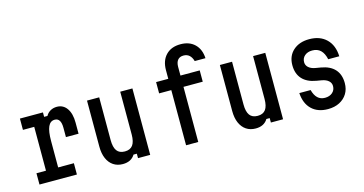

<svg xmlns="http://www.w3.org/2000/svg" viewBox="-87 -1262 3175 1675"><g transform="rotate(-15 1500.0 -424.0)"><path d="M84 -600H292V-560H322Q336 -586 362 -601Q388 -616 421 -616Q478 -616 511 -569Q544 -522 544 -440V-340H430V-424Q430 -512 374 -512Q334 -512 315 -470Q296 -428 296 -340V-102H438V0H100V-102H186V-498H84Z M1100 -600V0H990V-40H960Q943 -12 915.5 2Q888 16 850 16Q801 16 765 -8Q729 -32 709.5 -77Q690 -122 690 -184V-600H800V-214Q800 -149 823 -117.5Q846 -86 895 -86Q944 -86 967 -117.5Q990 -149 990 -214V-600Z M1534 0H1424V-498H1314V-600H1424V-678Q1424 -764 1472 -814Q1520 -864 1604 -864Q1684 -864 1732 -817.5Q1780 -771 1784 -690H1687Q1677 -725 1656.5 -743.5Q1636 -762 1604 -762Q1570 -762 1552 -740.5Q1534 -719 1534 -678V-600H1708V-498H1534Z M2300 -600V0H2190V-40H2160Q2143 -12 2115.5 2Q2088 16 2050 16Q2001 16 1965 -8Q1929 -32 1909.5 -77Q1890 -122 1890 -184V-600H2000V-214Q2000 -149 2023 -117.5Q2046 -86 2095 -86Q2144 -86 2167 -117.5Q2190 -149 2190 -214V-600Z M2598 -184Q2611 -135 2637 -110.5Q2663 -86 2703 -86Q2744 -86 2770 -108.5Q2796 -131 2796 -167Q2796 -196 2774.5 -215Q2753 -234 2715 -241L2668 -249Q2585 -263 2542.5 -310Q2500 -357 2500 -434Q2500 -517 2555 -566.5Q2610 -616 2700 -616Q2797 -616 2854.5 -560Q2912 -504 2916 -404H2816Q2804 -459 2775.5 -486.5Q2747 -514 2700 -514Q2658 -514 2632 -491.5Q2606 -469 2606 -433Q2606 -405 2627.5 -385.5Q2649 -366 2688 -359L2735 -351Q2818 -337 2860 -290Q2902 -243 2902 -166Q2902 -111 2877 -70.5Q2852 -30 2807.5 -7Q2763 16 2703 16Q2611 16 2556.5 -36.5Q2502 -89 2496 -184Z"/></g></svg>

Font: Martian Mono Condensed
Style: Regular
Weight: 400
Width: 3
Designer: Roman Shamin
Foundry: Evil Martians
Version: Version 1.000